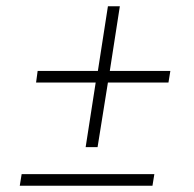

<svg xmlns="http://www.w3.org/2000/svg" viewBox="-20 -637 617 612"><path d="M362 -617 330 -411H523L517 -374H324L291 -168H253L285 -374H95L100 -411H292L324 -617ZM466 -45H43L49 -82H472Z"/></svg>

Font: Bitter Pro Light
Style: Italic
Weight: 300
Italic angle: -9°
Designer: Sol Matas, and Bitter project Authors
Foundry: Sol Matas
Version: Version 1.010